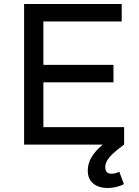

<svg xmlns="http://www.w3.org/2000/svg" viewBox="-20 -720 693 956"><path d="M504 112Q504 145 535 145Q555 145 574 135L597 197Q559 216 516 216Q471 216 444 193.5Q417 171 417 129Q417 61 492 0H100V-700H586V-613H196V-397H545V-310H196V-87H598V0Q547 37 525.5 62.5Q504 88 504 112Z"/></svg>

Font: Montserrat arm2
Style: Regular
Weight: 400
Designer: Julieta Ulanovsky
Foundry: Julieta Ulanovsky
Version: Version 6.000